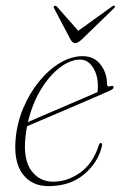

<svg xmlns="http://www.w3.org/2000/svg" viewBox="-20 -642 421 670"><path d="M336 -133.5Q322.5 -75 273.5 -33.8Q224.5 7.5 149 7.5Q90.5 7.5 59 -34.8Q27.5 -77 34.5 -156.5Q39.5 -213.5 61.5 -265.5Q83.5 -317.5 116.8 -358.2Q150 -399 189.5 -422.5Q229 -446 268.5 -446Q308.5 -446 331 -416.5Q353.5 -387 353.5 -348Q353.5 -337 366.5 -341.5Q375.5 -344.5 376.5 -337.5Q377 -331.5 362 -325Q351 -320 323.8 -308.2Q296.5 -296.5 261 -281.2Q225.5 -266 188.8 -250.2Q152 -234.5 121.5 -221.5Q91 -208.5 74.5 -201.5Q70.5 -181.5 68.5 -161.5Q61 -85.5 89.2 -46.8Q117.5 -8 165.5 -8Q215.5 -8 260 -39.8Q304.5 -71.5 325 -135.5Q327 -143 331.5 -143Q337.5 -143 336 -133.5ZM260 -434Q225 -434 188.5 -406Q152 -378 122.2 -328.8Q92.5 -279.5 77.5 -216Q97 -224.5 129.2 -238.5Q161.5 -252.5 198.2 -268Q235 -283.5 267.5 -297.8Q300 -312 320 -320.5Q321.5 -327.5 321.5 -341.5Q321.5 -380.5 304 -407.2Q286.5 -434 260 -434ZM264.5 -503.5Q251 -491.5 242.5 -491.5Q233.5 -491.5 226.5 -503.5L169 -612.5Q165.5 -618.5 170 -621.5Q173.5 -623.5 178.5 -619L253 -534.5L370.5 -619Q378 -624 380.5 -621.5Q383 -618.5 377 -612.5Z"/></svg>

Font: Fraunces 72pt S000 Thin
Style: Italic
Weight: 100
Italic angle: -16°
Version: Version 1.000; ttfautohint (v1.8.3)